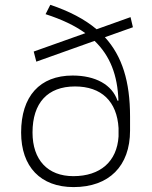

<svg xmlns="http://www.w3.org/2000/svg" viewBox="-20 -760 626 790"><path d="M282.7 9.8C428.7 9.8 515.1 -76.7 515.1 -222.7V-280.3C515.1 -424.3 482.9 -528.8 411.6 -606.9L526.9 -647.9L517.1 -689.5L377.4 -639.6C328.1 -681.2 265.1 -713.9 187 -740.2L167.5 -701.7C233.9 -680.2 288.1 -654.8 331.1 -623.5L118.7 -547.9L129.4 -506.3L369.1 -591.8C433.1 -530.3 463.9 -450.7 467.3 -345.7H463.4C441.4 -411.6 372.6 -449.2 278.8 -449.2C143.6 -449.2 66.9 -363.8 66.9 -214.8C66.9 -73.7 147 9.8 282.7 9.8ZM281.7 -35.2C176.3 -35.2 113.8 -102.1 113.8 -214.8C113.8 -336.4 175.8 -404.3 288.6 -404.3C397.5 -404.3 461.4 -342.8 467.8 -232.9V-198.7C461.4 -95.7 393.1 -35.2 281.7 -35.2Z"/></svg>

Font: Cascadia Mono PL ExtraLight
Style: Regular
Weight: 200
Monospace: yes
Designer: Aaron Bell
Foundry: Saja Typeworks
Version: Version 2404.023